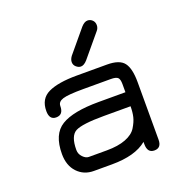

<svg xmlns="http://www.w3.org/2000/svg" viewBox="-124 -788 865 905"><g transform="rotate(-20 308.5 -335.0)"><path d="M330.1 -297.9H463.9V-338.9Q463.9 -363.3 455.1 -371.6Q446.3 -379.9 419.9 -379.9H282.2Q206.1 -379.9 179.7 -371.6Q153.3 -363.3 153.3 -341.8Q153.3 -297.9 117.2 -297.9Q83 -297.9 83 -341.8Q83 -403.3 132.3 -426.8Q181.6 -450.2 275.4 -450.2H426.8Q489.3 -450.2 511.7 -420.9Q534.2 -391.6 534.2 -323.2V-34.2Q534.2 6.8 499 6.8Q463.9 6.8 463.9 -37.1V-48.8Q405.3 0 288.1 0H197.3Q147.5 0 115.2 -34.2Q83 -68.4 83 -126Q83 -225.6 142.1 -261.7Q201.2 -297.9 330.1 -297.9ZM463.9 -227.5H330.1Q220.7 -227.5 187 -209.5Q153.3 -191.4 153.3 -121.1Q153.3 -100.6 168 -85.4Q182.6 -70.3 197.3 -70.3H288.1Q344.7 -70.3 382.8 -85Q420.9 -99.6 437 -126Q453.1 -152.3 458.5 -174.8Q463.9 -197.3 463.9 -227.5ZM308.6 -483.4Q296.9 -483.4 285.6 -493.2Q274.4 -502.9 274.4 -517.6Q274.4 -531.2 285.2 -545.9L378.9 -658.2Q395.5 -676.8 411.1 -676.8Q424.8 -676.8 435.1 -667Q445.3 -657.2 445.3 -641.6Q445.3 -626 434.6 -614.3L340.8 -502Q324.2 -483.4 308.6 -483.4Z"/></g></svg>

Font: Jura
Style: DemiBold
Weight: 600
Version: Version 2.4